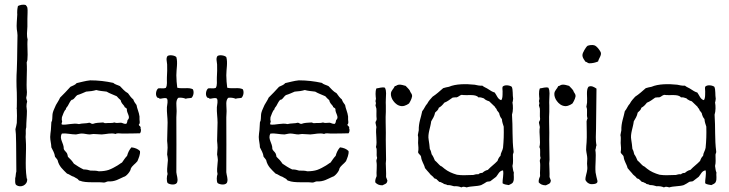

<svg xmlns="http://www.w3.org/2000/svg" viewBox="-20 -804 3168 834"><path d="M58 -778C57 -772 55 -766 55 -760C54 -752 55 -744 55 -741C54 -718 51 -695 53 -677C54 -669 56 -660 56 -651C56 -632 55 -613 55 -593C55 -562 54 -529 53 -500C51 -472 51 -436 53 -402C54 -381 53 -360 53 -338C52 -335 52 -332 53 -330C54 -315 54 -288 53 -270C52 -261 49 -252 47 -243C47 -236 49 -228 49 -221C51 -173 50 -116 51 -59C48 -51 49 -38 46 -30C46 -19 44 -5 51 0C69 13 100 1 98 -26C98 -28 96 -28 96 -30C87 -90 96 -147 92 -196C91 -205 91 -213 92 -223C92 -232 91 -242 94 -251C94 -275 97 -299 97 -322C97 -329 95 -336 95 -342C95 -350 96 -356 98 -363C97 -369 94 -374 94 -380C96 -387 97 -395 97 -404C93 -445 99 -489 96 -533C98 -537 98 -541 99 -544C102 -572 97 -606 100 -633C95 -650 98 -668 99 -688V-721C99 -739 101 -759 99 -770C98 -775 95 -778 92 -782C80 -786 66 -782 58 -778Z M588 -225C591 -229 593 -234 592 -243C589 -244 593 -253 589 -254C588 -258 583 -257 583 -263C590 -269 586 -277 586 -285V-298C584 -316 575 -333 573 -348C568 -355 562 -362 559 -372C550 -379 543 -389 536 -399C521 -407 512 -419 501 -430C491 -435 479 -437 472 -444C440 -451 407 -455 372 -455C351 -453 332 -447 313 -443C307 -435 296 -432 286 -427C271 -411 257 -395 241 -380C236 -368 229 -359 223 -348C219 -337 212 -326 209 -313C207 -305 208 -290 206 -280C206 -278 203 -275 203 -272L201 -239C200 -229 198 -219 198 -209C198 -194 203 -178 203 -164C209 -151 217 -140 219 -123C223 -118 227 -114 230 -109C236 -81 254 -67 271 -50C282 -47 289 -39 301 -36C305 -33 310 -31 315 -28C320 -26 321 -19 327 -19C354 -8 399 -15 431 -11C438 -11 442 -15 449 -16C480 -14 497 -27 518 -36C528 -37 548 -61 548 -71C554 -85 568 -92 577 -104C582 -117 590 -133 588 -148C579 -157 567 -162 551 -164C542 -154 536 -142 532 -127C524 -119 517 -108 510 -98C502 -94 496 -88 490 -85C478 -78 466 -71 452 -66C440 -62 425 -60 409 -60C399 -63 387 -63 373 -63C364 -66 355 -68 343 -68C328 -75 314 -84 301 -93C294 -104 285 -114 275 -123C274 -129 273 -134 271 -138C267 -145 259 -150 257 -157C258 -183 235 -201 249 -224C269 -226 289 -220 310 -220C318 -221 327 -224 335 -224C347 -224 359 -220 370 -220C375 -220 380 -222 386 -222C398 -222 410 -220 422 -220C442 -221 463 -228 482 -222C490 -227 499 -224 509 -224C535 -224 562 -224 588 -225ZM534 -282C533 -276 532 -269 528 -266C518 -265 513 -270 506 -271C494 -271 486 -268 477 -272C465 -268 455 -271 439 -269C433 -268 432 -272 427 -272C412 -271 396 -271 384 -266C376 -265 375 -270 368 -271C355 -267 336 -269 323 -265C298 -271 270 -260 249 -263C245 -267 250 -272 250 -277C248 -282 248 -288 249 -295C254 -306 257 -321 266 -329C266 -336 272 -339 275 -345C278 -349 279 -354 282 -358C284 -361 287 -367 291 -370C293 -372 295 -370 297 -372C303 -375 309 -387 316 -391C330 -395 342 -401 354 -406C371 -407 385 -409 398 -413C411 -409 428 -408 443 -406C456 -398 472 -393 487 -386C492 -380 498 -374 504 -369C506 -358 513 -351 520 -343C521 -342 520 -340 521 -339C523 -337 529 -335 531 -331C529 -312 550 -296 534 -282Z M812 -379C820 -387 824 -403 818 -416C801 -426 772 -417 750 -423C748 -440 746 -458 746 -477C746 -504 753 -532 746 -556C740 -563 718 -567 708 -561C700 -552 705 -536 706 -524C707 -506 706 -487 705 -468C704 -451 708 -434 700 -422C689 -418 678 -422 667 -420C657 -412 653 -388 665 -379C668 -378 670 -380 672 -376C681 -373 694 -382 705 -376C711 -367 706 -349 705 -338C704 -316 708 -294 708 -272C708 -245 706 -218 706 -192C707 -182 708 -172 708 -162C708 -153 706 -143 706 -133C707 -126 709 -120 709 -113C710 -107 708 -100 708 -94C707 -78 704 -63 708 -48C704 -39 703 -18 708 -9C718 -1 747 2 750 -14C754 -27 747 -43 746 -56C746 -136 747 -219 746 -294C746 -306 748 -318 747 -329C747 -346 742 -366 754 -379C764 -381 778 -379 787 -375C793 -378 804 -377 812 -379Z M1029 -379C1037 -387 1041 -403 1035 -416C1018 -426 989 -417 967 -423C965 -440 963 -458 963 -477C963 -504 970 -532 963 -556C957 -563 935 -567 925 -561C917 -552 922 -536 923 -524C924 -506 923 -487 922 -468C921 -451 925 -434 917 -422C906 -418 895 -422 884 -420C874 -412 870 -388 882 -379C885 -378 887 -380 889 -376C898 -373 911 -382 922 -376C928 -367 923 -349 922 -338C921 -316 925 -294 925 -272C925 -245 923 -218 923 -192C924 -182 925 -172 925 -162C925 -153 923 -143 923 -133C924 -126 926 -120 926 -113C927 -107 925 -100 925 -94C924 -78 921 -63 925 -48C921 -39 920 -18 925 -9C935 -1 964 2 967 -14C971 -27 964 -43 963 -56C963 -136 964 -219 963 -294C963 -306 965 -318 964 -329C964 -346 959 -366 971 -379C981 -381 995 -379 1004 -375C1010 -378 1021 -377 1029 -379Z M1494 -225C1497 -229 1499 -234 1498 -243C1495 -244 1499 -253 1495 -254C1494 -258 1489 -257 1489 -263C1496 -269 1492 -277 1492 -285V-298C1490 -316 1481 -333 1479 -348C1474 -355 1468 -362 1465 -372C1456 -379 1449 -389 1442 -399C1427 -407 1418 -419 1407 -430C1397 -435 1385 -437 1378 -444C1346 -451 1313 -455 1278 -455C1257 -453 1238 -447 1219 -443C1213 -435 1202 -432 1192 -427C1177 -411 1163 -395 1147 -380C1142 -368 1135 -359 1129 -348C1125 -337 1118 -326 1115 -313C1113 -305 1114 -290 1112 -280C1112 -278 1109 -275 1109 -272L1107 -239C1106 -229 1104 -219 1104 -209C1104 -194 1109 -178 1109 -164C1115 -151 1123 -140 1125 -123C1129 -118 1133 -114 1136 -109C1142 -81 1160 -67 1177 -50C1188 -47 1195 -39 1207 -36C1211 -33 1216 -31 1221 -28C1226 -26 1227 -19 1233 -19C1260 -8 1305 -15 1337 -11C1344 -11 1348 -15 1355 -16C1386 -14 1403 -27 1424 -36C1434 -37 1454 -61 1454 -71C1460 -85 1474 -92 1483 -104C1488 -117 1496 -133 1494 -148C1485 -157 1473 -162 1457 -164C1448 -154 1442 -142 1438 -127C1430 -119 1423 -108 1416 -98C1408 -94 1402 -88 1396 -85C1384 -78 1372 -71 1358 -66C1346 -62 1331 -60 1315 -60C1305 -63 1293 -63 1279 -63C1270 -66 1261 -68 1249 -68C1234 -75 1220 -84 1207 -93C1200 -104 1191 -114 1181 -123C1180 -129 1179 -134 1177 -138C1173 -145 1165 -150 1163 -157C1164 -183 1141 -201 1155 -224C1175 -226 1195 -220 1216 -220C1224 -221 1233 -224 1241 -224C1253 -224 1265 -220 1276 -220C1281 -220 1286 -222 1292 -222C1304 -222 1316 -220 1328 -220C1348 -221 1369 -228 1388 -222C1396 -227 1405 -224 1415 -224C1441 -224 1468 -224 1494 -225ZM1440 -282C1439 -276 1438 -269 1434 -266C1424 -265 1419 -270 1412 -271C1400 -271 1392 -268 1383 -272C1371 -268 1361 -271 1345 -269C1339 -268 1338 -272 1333 -272C1318 -271 1302 -271 1290 -266C1282 -265 1281 -270 1274 -271C1261 -267 1242 -269 1229 -265C1204 -271 1176 -260 1155 -263C1151 -267 1156 -272 1156 -277C1154 -282 1154 -288 1155 -295C1160 -306 1163 -321 1172 -329C1172 -336 1178 -339 1181 -345C1184 -349 1185 -354 1188 -358C1190 -361 1193 -367 1197 -370C1199 -372 1201 -370 1203 -372C1209 -375 1215 -387 1222 -391C1236 -395 1248 -401 1260 -406C1277 -407 1291 -409 1304 -413C1317 -409 1334 -408 1349 -406C1362 -398 1378 -393 1393 -386C1398 -380 1404 -374 1410 -369C1412 -358 1419 -351 1426 -343C1427 -342 1426 -340 1427 -339C1429 -337 1435 -335 1437 -331C1435 -312 1456 -296 1440 -282Z M1610 -12C1617 -4 1626 1 1641 1C1650 -4 1661 -5 1662 -17C1665 -17 1662 -19 1662 -21C1661 -27 1658 -30 1657 -36C1658 -54 1656 -71 1656 -88C1655 -95 1657 -103 1657 -110C1657 -146 1655 -188 1656 -228C1656 -259 1654 -289 1656 -318V-346C1656 -353 1655 -363 1656 -373C1656 -390 1660 -408 1652 -423C1640 -427 1627 -421 1615 -420C1609 -405 1612 -386 1613 -375C1613 -371 1611 -368 1611 -365C1611 -362 1613 -359 1613 -356C1613 -353 1611 -349 1611 -346L1615 -332C1616 -318 1614 -303 1616 -288C1617 -280 1611 -278 1611 -271L1615 -252C1610 -225 1620 -189 1613 -165C1620 -155 1613 -132 1618 -119C1618 -113 1614 -111 1615 -103C1619 -84 1614 -56 1616 -39C1613 -31 1609 -24 1610 -12ZM1770 -385C1771 -398 1762 -401 1761 -409C1756 -418 1748 -424 1742 -431C1733 -433 1721 -438 1711 -436C1704 -435 1701 -430 1695 -430C1690 -418 1679 -411 1678 -398C1677 -389 1681 -375 1689 -365C1697 -354 1709 -344 1725 -343C1741 -342 1757 -355 1757 -355C1757 -355 1768 -372 1770 -385Z M2163 -8C2170 -2 2181 -2 2190 0C2197 -4 2206 -6 2209 -14C2215 -26 2210 -44 2212 -55C2208 -62 2208 -74 2206 -83C2210 -98 2208 -112 2208 -129C2207 -137 2212 -139 2211 -146C2204 -199 2208 -251 2204 -306C2209 -321 2209 -344 2206 -359C2208 -363 2208 -370 2209 -375C2206 -391 2209 -414 2203 -427C2194 -434 2171 -437 2163 -427C2161 -420 2164 -410 2163 -400C2163 -389 2163 -374 2157 -369C2142 -373 2138 -390 2129 -402C2118 -405 2110 -411 2102 -416C2094 -422 2083 -425 2075 -432C2062 -431 2052 -434 2042 -436C2004 -440 1960 -440 1930 -427C1921 -426 1913 -423 1905 -421C1890 -408 1876 -395 1859 -384C1851 -375 1842 -366 1836 -354C1827 -345 1823 -331 1814 -321C1809 -294 1798 -271 1799 -238C1797 -232 1797 -224 1795 -217C1798 -207 1796 -195 1796 -183C1797 -169 1799 -156 1796 -143C1798 -134 1807 -132 1809 -123C1811 -103 1822 -92 1826 -74C1832 -66 1839 -59 1845 -52C1850 -43 1861 -39 1866 -30C1869 -27 1877 -28 1878 -23C1882 -21 1884 -17 1888 -14C1896 -14 1899 -9 1905 -8C1908 -2 1919 -5 1922 0C1935 -1 1943 3 1952 5C1965 4 1975 6 1984 10C1992 5 1999 8 2007 10C2026 4 2052 6 2070 0C2079 -4 2086 -9 2094 -14C2099 -16 2105 -15 2110 -17C2119 -23 2126 -30 2135 -36C2144 -46 2148 -62 2165 -64C2169 -48 2162 -22 2163 -8ZM2168 -254C2169 -219 2168 -193 2165 -162C2163 -149 2155 -141 2154 -127C2148 -122 2144 -114 2141 -105C2128 -91 2112 -80 2099 -66C2089 -64 2082 -59 2075 -53C2067 -53 2062 -51 2058 -47C2049 -48 2043 -46 2036 -44C2010 -44 1988 -41 1965 -45C1944 -51 1926 -59 1911 -71L1900 -80C1898 -82 1896 -82 1894 -83C1886 -89 1878 -100 1869 -107C1865 -117 1861 -126 1855 -134C1853 -143 1851 -151 1847 -157C1846 -172 1844 -183 1842 -197C1837 -223 1850 -250 1853 -277C1860 -289 1867 -299 1870 -315C1876 -321 1884 -326 1886 -336C1896 -341 1903 -349 1910 -358C1924 -363 1934 -372 1946 -380C1951 -380 1956 -382 1963 -381C1972 -383 1976 -390 1985 -392C2009 -388 2046 -397 2058 -381C2067 -382 2072 -380 2078 -378C2085 -377 2085 -371 2091 -370C2094 -367 2100 -366 2105 -364L2130 -340C2131 -334 2138 -333 2138 -326C2141 -321 2145 -318 2148 -313C2150 -303 2154 -293 2160 -287C2161 -273 2165 -264 2168 -254Z M2320 -12C2327 -4 2336 1 2351 1C2360 -4 2371 -5 2372 -17C2375 -17 2372 -19 2372 -21C2371 -27 2368 -30 2367 -36C2368 -54 2366 -71 2366 -88C2365 -95 2367 -103 2367 -110C2367 -146 2365 -188 2366 -228C2366 -259 2364 -289 2366 -318V-346C2366 -353 2365 -363 2366 -373C2366 -390 2370 -408 2362 -423C2350 -427 2337 -421 2325 -420C2319 -405 2322 -386 2323 -375C2323 -371 2321 -368 2321 -365C2321 -362 2323 -359 2323 -356C2323 -353 2321 -349 2321 -346L2325 -332C2326 -318 2324 -303 2326 -288C2327 -280 2321 -278 2321 -271L2325 -252C2320 -225 2330 -189 2323 -165C2330 -155 2323 -132 2328 -119C2328 -113 2324 -111 2325 -103C2329 -84 2324 -56 2326 -39C2323 -31 2319 -24 2320 -12ZM2480 -385C2481 -398 2472 -401 2471 -409C2466 -418 2458 -424 2452 -431C2443 -433 2431 -438 2421 -436C2414 -435 2411 -430 2405 -430C2400 -418 2389 -411 2388 -398C2387 -389 2391 -375 2399 -365C2407 -354 2419 -344 2435 -343C2451 -342 2467 -355 2467 -355C2467 -355 2478 -372 2480 -385Z M2523 -22C2528 -13 2535 -6 2547 -4C2560 -4 2578 -5 2575 -19C2573 -28 2569 -41 2567 -55C2564 -86 2571 -125 2566 -153C2569 -158 2568 -167 2571 -173C2566 -197 2569 -220 2569 -244L2571 -419C2562 -425 2549 -434 2536 -427C2525 -413 2532 -381 2530 -358L2527 -340C2534 -325 2526 -305 2532 -290C2530 -286 2529 -282 2528 -277C2528 -247 2530 -213 2528 -186C2527 -174 2526 -164 2526 -153C2527 -140 2531 -127 2531 -115C2531 -108 2530 -100 2530 -93C2530 -85 2532 -77 2531 -69C2530 -53 2522 -38 2523 -22ZM2578 -537C2581 -551 2595 -565 2589 -578C2583 -589 2573 -603 2562 -607C2554 -610 2539 -608 2532 -605C2526 -600 2522 -592 2518 -586C2515 -578 2509 -573 2510 -561C2512 -550 2518 -544 2523 -536C2530 -535 2532 -530 2539 -529C2554 -529 2566 -532 2578 -537Z M3043 -8C3050 -2 3061 -2 3070 0C3077 -4 3086 -6 3089 -14C3095 -26 3090 -44 3092 -55C3088 -62 3088 -74 3086 -83C3090 -98 3088 -112 3088 -129C3087 -137 3092 -139 3091 -146C3084 -199 3088 -251 3084 -306C3089 -321 3089 -344 3086 -359C3088 -363 3088 -370 3089 -375C3086 -391 3089 -414 3083 -427C3074 -434 3051 -437 3043 -427C3041 -420 3044 -410 3043 -400C3043 -389 3043 -374 3037 -369C3022 -373 3018 -390 3009 -402C2998 -405 2990 -411 2982 -416C2974 -422 2963 -425 2955 -432C2942 -431 2932 -434 2922 -436C2884 -440 2840 -440 2810 -427C2801 -426 2793 -423 2785 -421C2770 -408 2756 -395 2739 -384C2731 -375 2722 -366 2716 -354C2707 -345 2703 -331 2694 -321C2689 -294 2678 -271 2679 -238C2677 -232 2677 -224 2675 -217C2678 -207 2676 -195 2676 -183C2677 -169 2679 -156 2676 -143C2678 -134 2687 -132 2689 -123C2691 -103 2702 -92 2706 -74C2712 -66 2719 -59 2725 -52C2730 -43 2741 -39 2746 -30C2749 -27 2757 -28 2758 -23C2762 -21 2764 -17 2768 -14C2776 -14 2779 -9 2785 -8C2788 -2 2799 -5 2802 0C2815 -1 2823 3 2832 5C2845 4 2855 6 2864 10C2872 5 2879 8 2887 10C2906 4 2932 6 2950 0C2959 -4 2966 -9 2974 -14C2979 -16 2985 -15 2990 -17C2999 -23 3006 -30 3015 -36C3024 -46 3028 -62 3045 -64C3049 -48 3042 -22 3043 -8ZM3048 -254C3049 -219 3048 -193 3045 -162C3043 -149 3035 -141 3034 -127C3028 -122 3024 -114 3021 -105C3008 -91 2992 -80 2979 -66C2969 -64 2962 -59 2955 -53C2947 -53 2942 -51 2938 -47C2929 -48 2923 -46 2916 -44C2890 -44 2868 -41 2845 -45C2824 -51 2806 -59 2791 -71L2780 -80C2778 -82 2776 -82 2774 -83C2766 -89 2758 -100 2749 -107C2745 -117 2741 -126 2735 -134C2733 -143 2731 -151 2727 -157C2726 -172 2724 -183 2722 -197C2717 -223 2730 -250 2733 -277C2740 -289 2747 -299 2750 -315C2756 -321 2764 -326 2766 -336C2776 -341 2783 -349 2790 -358C2804 -363 2814 -372 2826 -380C2831 -380 2836 -382 2843 -381C2852 -383 2856 -390 2865 -392C2889 -388 2926 -397 2938 -381C2947 -382 2952 -380 2958 -378C2965 -377 2965 -371 2971 -370C2974 -367 2980 -366 2985 -364L3010 -340C3011 -334 3018 -333 3018 -326C3021 -321 3025 -318 3028 -313C3030 -303 3034 -293 3040 -287C3041 -273 3045 -264 3048 -254Z"/></svg>

Font: FuturaRener
Style: Light
Weight: 300
Designer: BSozoo
Foundry: BSozoo
Version: Version 1.0